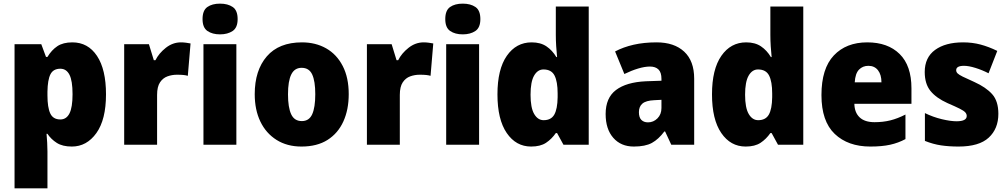

<svg xmlns="http://www.w3.org/2000/svg" viewBox="-20 -796 5545 1056"><path d="M378 -563Q464 -563 513.5 -488.5Q563 -414 563 -277Q563 -138 510 -64Q457 10 375 10Q324 10 292.5 -10Q261 -30 241 -60H236Q238 -35 239.5 -11.5Q241 12 241 37V240H60V-553H207L233 -483H241Q264 -521 295.5 -542Q327 -563 378 -563ZM312 -418Q273 -418 257.5 -387.5Q242 -357 241 -292V-271Q241 -205 256.5 -172Q272 -139 312 -139Q345 -139 362 -172Q379 -205 379 -278Q379 -352 362 -385Q345 -418 312 -418Z M975 -563Q989 -563 1003.5 -561Q1018 -559 1028 -557L1013 -379Q1003 -382 989.5 -383.5Q976 -385 953 -385Q926 -385 901 -376Q876 -367 860 -343Q844 -319 844 -274V0H663V-553H799L826 -465H835Q854 -503 892 -533Q930 -563 975 -563Z M1190 -776Q1233 -776 1260 -757.5Q1287 -739 1287 -691Q1287 -644 1259.5 -625.5Q1232 -607 1190 -607Q1148 -607 1121 -625.5Q1094 -644 1094 -691Q1094 -739 1120.5 -757.5Q1147 -776 1190 -776ZM1280 -553V0H1099V-553Z M1898 -278Q1898 -193 1868.5 -128Q1839 -63 1781.5 -26.5Q1724 10 1638 10Q1559 10 1501 -26.5Q1443 -63 1412 -127.5Q1381 -192 1381 -278Q1381 -409 1447.5 -486Q1514 -563 1641 -563Q1716 -563 1774 -530Q1832 -497 1865 -433Q1898 -369 1898 -278ZM1564 -277Q1564 -205 1581.5 -167.5Q1599 -130 1640 -130Q1680 -130 1697 -167.5Q1714 -205 1714 -278Q1714 -350 1697 -386.5Q1680 -423 1639 -423Q1600 -423 1582 -386.5Q1564 -350 1564 -277Z M2310 -563Q2324 -563 2338.5 -561Q2353 -559 2363 -557L2348 -379Q2338 -382 2324.5 -383.5Q2311 -385 2288 -385Q2261 -385 2236 -376Q2211 -367 2195 -343Q2179 -319 2179 -274V0H1998V-553H2134L2161 -465H2170Q2189 -503 2227 -533Q2265 -563 2310 -563Z M2525 -776Q2568 -776 2595 -757.5Q2622 -739 2622 -691Q2622 -644 2594.5 -625.5Q2567 -607 2525 -607Q2483 -607 2456 -625.5Q2429 -644 2429 -691Q2429 -739 2455.5 -757.5Q2482 -776 2525 -776ZM2615 -553V0H2434V-553Z M2901 10Q2818 10 2767 -64.5Q2716 -139 2716 -277Q2716 -415 2767.5 -489Q2819 -563 2904 -563Q2953 -563 2985.5 -541Q3018 -519 3040 -482H3044Q3041 -509 3039 -542Q3037 -575 3037 -604V-760H3218V0H3079L3044 -64H3037Q3014 -31 2983 -10.5Q2952 10 2901 10ZM2970 -135Q3011 -135 3028.5 -165.5Q3046 -196 3047 -261V-282Q3047 -347 3030 -380.5Q3013 -414 2969 -414Q2937 -414 2917.5 -380Q2898 -346 2898 -275Q2898 -203 2918 -169Q2938 -135 2970 -135Z M3591 -563Q3688 -563 3743 -512Q3798 -461 3798 -363V0H3672L3638 -73H3634Q3602 -30 3565.5 -10Q3529 10 3466 10Q3395 10 3353 -38Q3311 -86 3311 -169Q3311 -258 3368 -301Q3425 -344 3532 -349L3618 -352V-362Q3618 -398 3601.5 -414Q3585 -430 3555 -430Q3526 -430 3489.5 -419Q3453 -408 3414 -389L3363 -513Q3408 -537 3465 -550Q3522 -563 3591 -563ZM3579 -245Q3533 -243 3513.5 -226.5Q3494 -210 3494 -179Q3494 -150 3507.5 -136.5Q3521 -123 3544 -123Q3574 -123 3596 -145Q3618 -167 3618 -202V-247Z M4081 10Q3998 10 3947 -64.5Q3896 -139 3896 -277Q3896 -415 3947.5 -489Q3999 -563 4084 -563Q4133 -563 4165.5 -541Q4198 -519 4220 -482H4224Q4221 -509 4219 -542Q4217 -575 4217 -604V-760H4398V0H4259L4224 -64H4217Q4194 -31 4163 -10.5Q4132 10 4081 10ZM4150 -135Q4191 -135 4208.5 -165.5Q4226 -196 4227 -261V-282Q4227 -347 4210 -380.5Q4193 -414 4149 -414Q4117 -414 4097.5 -380Q4078 -346 4078 -275Q4078 -203 4098 -169Q4118 -135 4150 -135Z M4750 -563Q4863 -563 4928 -499Q4993 -435 4993 -310V-225H4679Q4680 -177 4708 -150.5Q4736 -124 4790 -124Q4837 -124 4877 -134Q4917 -144 4960 -166V-31Q4921 -10 4876 0Q4831 10 4767 10Q4644 10 4571 -59.5Q4498 -129 4498 -273Q4498 -419 4566 -491Q4634 -563 4750 -563ZM4756 -434Q4725 -434 4704.5 -413Q4684 -392 4681 -343H4828Q4828 -385 4809 -409.5Q4790 -434 4756 -434Z M5471 -170Q5471 -88 5418 -39Q5365 10 5252 10Q5199 10 5155.5 3.5Q5112 -3 5067 -21V-174Q5112 -152 5160 -140.5Q5208 -129 5241 -129Q5297 -129 5297 -158Q5297 -169 5289 -178Q5281 -187 5258 -198.5Q5235 -210 5191 -229Q5129 -257 5097.5 -296Q5066 -335 5066 -400Q5066 -480 5123 -521.5Q5180 -563 5277 -563Q5328 -563 5373 -551Q5418 -539 5465 -516L5417 -393Q5382 -411 5345 -422.5Q5308 -434 5282 -434Q5239 -434 5239 -410Q5239 -400 5246.5 -392.5Q5254 -385 5275 -374.5Q5296 -364 5339 -345Q5403 -316 5437 -278Q5471 -240 5471 -170Z"/></svg>

Font: Noto Sans Bengali SemiCondensed Black
Style: Regular
Weight: 900
Width: 4
Designer: Joana Ranito - Universal Thirst; Jelle Bosma - Monotype Design Team
Foundry: Universal Thirst ehf.
Version: Version 3.000; ttfautohint (v1.8.4.7-5d5b)